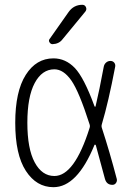

<svg xmlns="http://www.w3.org/2000/svg" viewBox="-20 -775 540 805"><path d="M267.6 -724.6Q289.1 -754.9 325.2 -754.9Q335.9 -754.9 340.3 -745.1Q344.7 -735.4 337.9 -726.6L242.2 -610.4Q227.5 -590.8 200.2 -589.8Q192.4 -589.8 187.5 -597.7Q182.6 -605.5 188.5 -612.3ZM208 -484.4Q156.2 -484.4 125.5 -426.8Q94.7 -369.1 94.7 -260.3Q94.7 -151.4 125.5 -94.2Q156.2 -37.1 208 -37.1Q292 -37.1 355.5 -238.3Q358.4 -246.1 355.5 -253.9Q311.5 -391.6 278.8 -438Q246.1 -484.4 208 -484.4ZM204.1 9.8Q132.8 9.8 88.4 -58.6Q43.9 -127 43.9 -259.8Q43.9 -391.6 87.9 -460.9Q131.8 -530.3 204.1 -530.3Q254.9 -530.3 293.5 -490.2Q332 -450.2 376 -330.1Q378.9 -324.2 380.9 -330.1Q396.5 -395.5 415 -495.1Q417 -505.9 424.8 -512.7Q432.6 -519.5 442.9 -519.5Q453.1 -519.5 459 -512.2Q464.8 -504.9 462.9 -495.1Q434.6 -346.7 407.2 -254.9Q404.3 -246.1 407.2 -238.3Q439.5 -139.6 469.7 -24.4Q471.7 -15.6 466.3 -7.8Q460.9 0 451.2 0Q426.8 0 419.9 -25.4Q391.6 -131.8 381.8 -166Q380.9 -168 378.9 -168.5Q377 -168.9 376 -167Q303.7 9.8 204.1 9.8Z"/></svg>

Font: Rounded Mgen+ 2m light
Style: Regular
Weight: 200
Designer: [Source Han Sans]
Ryoko NISHIZUKA  (kana & ideographs); Paul D. Hunt (Latin, Greek & Cyrillic); Wenlong ZHANG  (bopomofo
Version: Version 1.059.20150602